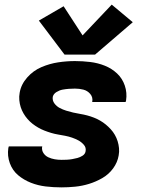

<svg xmlns="http://www.w3.org/2000/svg" viewBox="-20 -802 616 830"><path d="M246 8Q275 8 305 5Q335 2 364.5 -7Q394 -16 422 -32Q450 -48 469 -74Q488 -100 493 -130Q496 -146 494.5 -161.5Q493 -177 488.5 -191.5Q484 -206 476.5 -219Q469 -232 459 -243Q449 -254 437.5 -263.5Q426 -273 413 -280.5Q400 -288 386 -293.5Q372 -299 357 -303Q342 -307 326.5 -309.5Q311 -312 296 -315.5Q281 -319 266.5 -323.5Q252 -328 238.5 -335Q225 -342 215.5 -354.5Q206 -367 208 -383Q211 -396 224 -404Q237 -412 250.5 -414.5Q264 -417 277.5 -418Q291 -419 304 -419Q323 -419 340.5 -414.5Q358 -410 370 -396Q382 -382 379 -363Q379 -362 378 -361H523Q524 -364 525 -368Q530 -401 519.5 -432Q509 -463 486 -484.5Q463 -506 433 -518Q403 -530 370 -534Q337 -538 304 -538Q268 -538 231.5 -532.5Q195 -527 159.5 -512Q124 -497 97.5 -467Q71 -437 65 -401Q62 -385 63.5 -369Q65 -353 69.5 -339Q74 -325 81.5 -312Q89 -299 99 -287.5Q109 -276 120.5 -267Q132 -258 145 -250.5Q158 -243 172 -237.5Q186 -232 201 -227.5Q216 -223 231 -220.5Q246 -218 261.5 -215Q277 -212 291.5 -207Q306 -202 319 -195Q332 -188 342.5 -176Q353 -164 350 -148Q348 -136 337 -129Q326 -122 314.5 -119Q303 -116 291.5 -114Q280 -112 268.5 -111.5Q257 -111 246 -111Q231 -111 216.5 -113.5Q202 -116 189 -122Q176 -128 168 -140Q160 -152 162 -167L163 -169H18Q17 -166 16 -162Q11 -128 22.5 -96.5Q34 -65 58.5 -44.5Q83 -24 113.5 -12Q144 0 177.5 4Q211 8 246 8ZM259 -566H391L554 -706L463 -782L337 -649L255 -775L148 -713Z"/></svg>

Font: Iosevka Sparkle Heavy
Style: Italic
Weight: 900
Italic angle: -9°
Designer: Belleve Invis
Foundry: Belleve Invis
Version: Version 4.5.0; ttfautohint (v1.8.3)